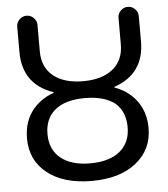

<svg xmlns="http://www.w3.org/2000/svg" viewBox="-53 -803 733 839"><g transform="rotate(-5 313.5 -383.0)"><path d="M448.2 -337.9Q401.4 -374 316.4 -374Q231.4 -374 186 -336.9Q140.6 -299.8 140.6 -231.4Q140.6 -163.1 187 -125.5Q233.4 -87.9 316.4 -87.9Q399.4 -87.9 445.8 -125.5Q492.2 -163.1 492.2 -231.4Q492.2 -299.8 448.2 -337.9ZM49.8 -599.6V-710.9Q49.8 -728.5 63 -741.7Q76.2 -754.9 94.2 -754.9Q112.3 -754.9 125.5 -741.7Q138.7 -728.5 138.7 -710.9V-594.7Q138.7 -524.4 186 -486.3Q233.4 -448.2 316.4 -448.2Q399.4 -448.2 446.8 -486.3Q494.1 -524.4 494.1 -594.7V-710.9Q494.1 -728.5 507.3 -741.7Q520.5 -754.9 538.6 -754.9Q556.6 -754.9 569.8 -741.7Q583 -728.5 583 -710.9V-599.6Q583 -458 451.2 -412.1Q449.2 -412.1 449.2 -410.2Q449.2 -408.2 451.2 -408.2Q505.9 -388.7 541 -345.7Q583 -293.9 583 -219.7Q583 -125 511.2 -67.9Q439.5 -10.7 316.4 -10.7Q193.4 -10.7 121.6 -67.4Q49.8 -124 49.8 -219.7Q49.8 -295.9 91.8 -346.7Q127 -388.7 181.6 -408.2Q183.6 -408.2 183.6 -410.2Q183.6 -412.1 181.6 -412.1Q49.8 -458 49.8 -599.6Z"/></g></svg>

Font: Gen Jyuu Gothic Regular
Style: Regular
Weight: 400
Designer: [Source Han Sans]
Ryoko NISHIZUKA  (kana & ideographs); Paul D. Hunt (Latin, Greek & Cyrillic); Wenlong ZHANG  (bopomofo
Version: Version 1.002.20150607